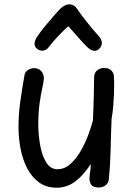

<svg xmlns="http://www.w3.org/2000/svg" viewBox="-20 -861 622 893"><path d="M244 12Q195 12 161 -13Q127 -38 106 -79Q85 -120 75.5 -170Q66 -220 66 -269Q66 -331 75 -393Q84 -455 94 -512Q96 -526 109.5 -535Q123 -544 140 -544Q160 -544 172 -530Q184 -516 184 -496Q183 -478 176.5 -450Q170 -422 164 -379.5Q158 -337 158 -274Q159 -228 167.5 -182Q176 -136 195.5 -105Q215 -74 247 -74Q280 -74 306.5 -97.5Q333 -121 354 -156.5Q375 -192 389.5 -231Q404 -270 412 -300Q415 -357 416 -408Q417 -459 418 -504Q419 -524 432.5 -534.5Q446 -545 465 -545Q478 -545 488 -540Q498 -535 504 -525.5Q510 -516 510 -502Q511 -492 511 -470.5Q511 -449 510 -422Q509 -395 506.5 -365.5Q504 -336 499 -309Q496 -235 494.5 -165Q493 -95 486 -27Q485 -11 472 0Q459 11 439 11Q413 11 404.5 -2Q396 -15 396 -30Q396 -39 397.5 -49Q399 -59 400.5 -71Q402 -83 402 -98Q387 -75 370 -55Q353 -35 334 -20Q315 -5 292.5 3.5Q270 12 244 12ZM207 -642Q197 -628 180.5 -625.5Q164 -623 149 -637Q139 -647 141 -661.5Q143 -676 152 -689Q167 -712 188 -737.5Q209 -763 229 -786Q249 -809 261 -821Q272 -831 282 -836Q292 -841 302 -841Q313 -841 322.5 -835.5Q332 -830 339 -819Q355 -795 384.5 -758Q414 -721 441 -691Q452 -679 453.5 -664Q455 -649 444 -637Q431 -622 415.5 -625Q400 -628 388 -640Q368 -659 343.5 -687.5Q319 -716 298 -739Q285 -728 268 -711Q251 -694 235 -676Q219 -658 207 -642Z"/></svg>

Font: Playpen Sans Arabic
Style: Regular
Weight: 400
Designer: Azza Alameddine, Laura Meseguer, Veronika Burian, José Scaglione
Foundry: TypeTogether
Version: Version 2.000